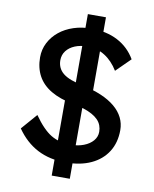

<svg xmlns="http://www.w3.org/2000/svg" viewBox="-94 -853 812 1014"><g transform="rotate(10 312.0 -345.5)"><path d="M314 10Q228 10 162.5 -24Q97 -58 50 -126L124 -211Q173 -141 218 -114Q263 -87 325 -87Q363 -87 394 -99Q425 -111 443 -132Q461 -153 461 -180Q461 -198 455 -214Q449 -230 436.5 -243Q424 -256 404.5 -267Q385 -278 359 -286.5Q333 -295 299 -301Q227 -315 179.5 -343Q132 -371 108.5 -414Q85 -457 85 -514Q85 -556 103.5 -592Q122 -628 154.5 -654.5Q187 -681 231 -695.5Q275 -710 326 -710Q407 -710 467.5 -678.5Q528 -647 563 -587L487 -512Q457 -561 415.5 -587Q374 -613 323 -613Q284 -613 255 -601Q226 -589 209.5 -567.5Q193 -546 193 -517Q193 -496 201 -478.5Q209 -461 225.5 -447.5Q242 -434 270 -423.5Q298 -413 337 -405Q392 -393 435 -374.5Q478 -356 508 -331Q538 -306 553.5 -275Q569 -244 569 -208Q569 -141 538 -92Q507 -43 450 -16.5Q393 10 314 10ZM254 91V-363L351 -330V91ZM391 -330 294 -363V-782H391Z"/></g></svg>

Font: Lexend Medium
Style: Regular
Weight: 500
Designer: Bonnie Shaver-Troup, Thomas Jockin
Foundry: Lexend
Version: Version 1.005